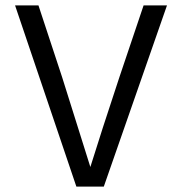

<svg xmlns="http://www.w3.org/2000/svg" viewBox="-20 -694 677 714"><path d="M366 0H264L36 -674H123L211 -407L316 -73Q355 -199 424 -407L514 -674H601Z"/></svg>

Font: Hind Siliguri
Style: Regular
Weight: 400
Designer: Jyotish Sonowal
Foundry: Indian Type Foundry
Version: Version 1.001;PS 1.0;hotconv 1.0.86;makeotf.lib2.5.63406; tt